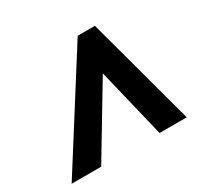

<svg xmlns="http://www.w3.org/2000/svg" viewBox="-109 -842 733 715"><g transform="rotate(-30 257.0 -484.0)"><path d="M8 -251 303 -717H377L503 -251H386L314 -549L135 -251Z"/></g></svg>

Font: Noto Sans Display Extra
Style: Italic
Weight: 800
Italic angle: -12°
Designer: Monotype Design Team
Foundry: Monotype Imaging Inc.
Version: Version 1.900